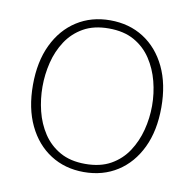

<svg xmlns="http://www.w3.org/2000/svg" viewBox="-66 -597 679 673"><g transform="rotate(10 273.5 -260.0)"><path d="M274 10Q207 10 155.5 -23Q104 -56 75 -116.5Q46 -177 46 -260Q46 -343 75 -403.5Q104 -464 155.5 -497Q207 -530 274 -530Q342 -530 393.5 -497Q445 -464 474 -403.5Q503 -343 503 -260Q503 -177 474 -116.5Q445 -56 393.5 -23Q342 10 274 10ZM274 -19Q328 -19 365 -40Q402 -61 425 -96Q448 -131 459 -173.5Q470 -216 470 -260Q470 -304 459 -346.5Q448 -389 425 -424Q402 -459 365 -480Q328 -501 274 -501Q221 -501 184 -480Q147 -459 124 -424Q101 -389 90.5 -346.5Q80 -304 80 -260Q80 -216 90.5 -173.5Q101 -131 124 -96Q147 -61 184 -40Q221 -19 274 -19Z"/></g></svg>

Font: Murecho ExtraLight
Style: Regular
Weight: 200
Designer: Neil Summerour
Foundry: Positype
Version: Version 1.010; ttfautohint (v1.8.3)